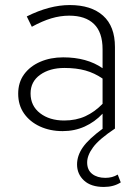

<svg xmlns="http://www.w3.org/2000/svg" viewBox="-20 -509 552 760"><path d="M391 231Q340 231 312.5 205.5Q285 180 285 142Q285 107 308 74Q331 41 387 0H386V-59Q355 -26 315 -8Q275 10 228 10Q178 10 138 -8.5Q98 -27 75 -60Q52 -93 52 -138Q52 -183 75.5 -215Q99 -247 139.5 -264.5Q180 -282 230 -282Q324 -282 386 -239V-314Q386 -381 352 -414Q318 -447 254 -447Q219 -447 183.5 -436.5Q148 -426 106 -403L86 -444Q176 -489 256 -489Q341 -489 388 -447Q435 -405 435 -323V0Q372 42 348.5 74Q325 106 325 134Q325 164 345 179.5Q365 195 397 195Q425 195 446 182L458 213Q430 231 391 231ZM234 -32Q281 -32 318 -49Q355 -66 386 -98V-198Q354 -220 318 -230Q282 -240 235 -240Q177 -240 139 -213Q101 -186 101 -139Q101 -90 138.5 -61Q176 -32 234 -32Z"/></svg>

Font: Red Hat Text Light
Style: Regular
Weight: 300
Designer: Pentagram, MCKL
Foundry: Pentagram, MCKL
Version: Version 1.023; ttfautohint (v1.8.3)